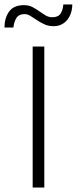

<svg xmlns="http://www.w3.org/2000/svg" viewBox="-66 -838 343 858"><path d="M132 -630V0H80V-630ZM-46 -715Q-46 -757 -25.5 -786Q-5 -815 41 -815Q63 -815 79 -806.5Q95 -798 109 -788Q123 -778 137 -769.5Q151 -761 168 -761Q194 -761 204.5 -777Q215 -793 217 -818H257Q257 -799 251.5 -781.5Q246 -764 235.5 -750.5Q225 -737 209.5 -729Q194 -721 173 -721Q150 -721 132 -729.5Q114 -738 99 -748Q84 -758 70.5 -766.5Q57 -775 44 -775Q18 -775 7 -757Q-4 -739 -6 -715Z"/></svg>

Font: Mukta Mahee ExtraLight
Style: Regular
Weight: 275
Designer: Shuchita Grover, Noopur Datye, Girish Dalvi, Yashodeep Gholap
Foundry: Ek Type
Version: Version 2.538;PS 1.000;hotconv 16.6.51;makeotf.lib2.5.65220;